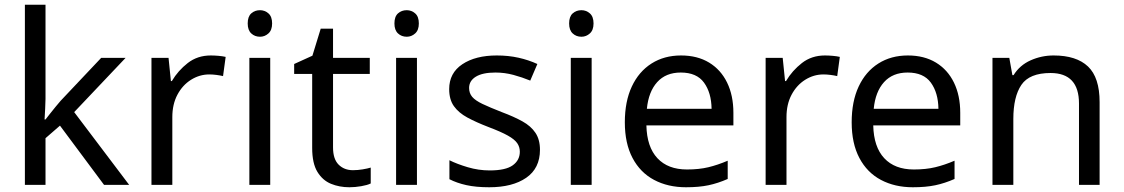

<svg xmlns="http://www.w3.org/2000/svg" viewBox="-20 -780 4740 810"><path d="M172 -363Q172 -347 170.5 -321Q169 -295 168 -276H172Q178 -284 190 -299Q202 -314 214.5 -329.5Q227 -345 236 -355L407 -536H510L293 -307L525 0H419L233 -250L172 -197V0H85V-760H172Z M869 -546Q884 -546 901.5 -544.5Q919 -543 932 -540L921 -459Q908 -462 892.5 -464Q877 -466 863 -466Q822 -466 786 -443.5Q750 -421 728.5 -380.5Q707 -340 707 -286V0H619V-536H691L701 -438H705Q731 -482 772 -514Q813 -546 869 -546Z M1077 -737Q1097 -737 1112.5 -723.5Q1128 -710 1128 -681Q1128 -653 1112.5 -639Q1097 -625 1077 -625Q1055 -625 1040 -639Q1025 -653 1025 -681Q1025 -710 1040 -723.5Q1055 -737 1077 -737ZM1120 -536V0H1032V-536Z M1469 -62Q1489 -62 1510 -65.5Q1531 -69 1544 -73V-6Q1530 1 1504 5.5Q1478 10 1454 10Q1412 10 1376.5 -4.5Q1341 -19 1319 -55Q1297 -91 1297 -156V-468H1221V-510L1298 -545L1333 -659H1385V-536H1540V-468H1385V-158Q1385 -109 1408.5 -85.5Q1432 -62 1469 -62Z M1696 -737Q1716 -737 1731.5 -723.5Q1747 -710 1747 -681Q1747 -653 1731.5 -639Q1716 -625 1696 -625Q1674 -625 1659 -639Q1644 -653 1644 -681Q1644 -710 1659 -723.5Q1674 -737 1696 -737ZM1739 -536V0H1651V-536Z M2258 -148Q2258 -70 2200 -30Q2142 10 2044 10Q1988 10 1947.5 1Q1907 -8 1876 -24V-104Q1908 -88 1953.5 -74.5Q1999 -61 2046 -61Q2113 -61 2143 -82.5Q2173 -104 2173 -140Q2173 -160 2162 -176Q2151 -192 2122.5 -208Q2094 -224 2041 -244Q1989 -264 1952 -284Q1915 -304 1895 -332Q1875 -360 1875 -404Q1875 -472 1930.5 -509Q1986 -546 2076 -546Q2125 -546 2167.5 -536.5Q2210 -527 2247 -510L2217 -440Q2183 -454 2146 -464Q2109 -474 2070 -474Q2016 -474 1987.5 -456.5Q1959 -439 1959 -409Q1959 -387 1972 -371.5Q1985 -356 2015.5 -341.5Q2046 -327 2097 -307Q2148 -288 2184 -268Q2220 -248 2239 -219.5Q2258 -191 2258 -148Z M2433 -737Q2453 -737 2468.5 -723.5Q2484 -710 2484 -681Q2484 -653 2468.5 -639Q2453 -625 2433 -625Q2411 -625 2396 -639Q2381 -653 2381 -681Q2381 -710 2396 -723.5Q2411 -737 2433 -737ZM2476 -536V0H2388V-536Z M2853 -546Q2922 -546 2971.5 -516Q3021 -486 3047.5 -431.5Q3074 -377 3074 -304V-251H2707Q2709 -160 2753.5 -112.5Q2798 -65 2878 -65Q2929 -65 2968.5 -74.5Q3008 -84 3050 -102V-25Q3009 -7 2969 1.5Q2929 10 2874 10Q2798 10 2739.5 -21Q2681 -52 2648.5 -113.5Q2616 -175 2616 -264Q2616 -352 2645.5 -415Q2675 -478 2728.5 -512Q2782 -546 2853 -546ZM2852 -474Q2789 -474 2752.5 -433.5Q2716 -393 2709 -321H2982Q2981 -389 2950 -431.5Q2919 -474 2852 -474Z M3460 -546Q3475 -546 3492.5 -544.5Q3510 -543 3523 -540L3512 -459Q3499 -462 3483.5 -464Q3468 -466 3454 -466Q3413 -466 3377 -443.5Q3341 -421 3319.5 -380.5Q3298 -340 3298 -286V0H3210V-536H3282L3292 -438H3296Q3322 -482 3363 -514Q3404 -546 3460 -546Z M3810 -546Q3879 -546 3928.5 -516Q3978 -486 4004.5 -431.5Q4031 -377 4031 -304V-251H3664Q3666 -160 3710.5 -112.5Q3755 -65 3835 -65Q3886 -65 3925.5 -74.5Q3965 -84 4007 -102V-25Q3966 -7 3926 1.5Q3886 10 3831 10Q3755 10 3696.5 -21Q3638 -52 3605.5 -113.5Q3573 -175 3573 -264Q3573 -352 3602.5 -415Q3632 -478 3685.5 -512Q3739 -546 3810 -546ZM3809 -474Q3746 -474 3709.5 -433.5Q3673 -393 3666 -321H3939Q3938 -389 3907 -431.5Q3876 -474 3809 -474Z M4425 -546Q4521 -546 4570 -499.5Q4619 -453 4619 -349V0H4532V-343Q4532 -472 4412 -472Q4323 -472 4289 -422Q4255 -372 4255 -278V0H4167V-536H4238L4251 -463H4256Q4282 -505 4328 -525.5Q4374 -546 4425 -546Z"/></svg>

Font: Noto Sans Wancho
Style: Regular
Weight: 400
Designer: Monotype Design Team
Foundry: Monotype Imaging Inc.
Version: Version 2.001; ttfautohint (v1.8.4.7-5d5b)